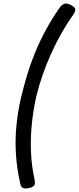

<svg xmlns="http://www.w3.org/2000/svg" viewBox="-20 -978 442 1076"><path d="M390 -895Q355 -846 324 -791Q293 -736 266.5 -677.5Q240 -619 219 -558.5Q198 -498 183 -436Q165 -355 157.5 -274Q150 -193 154 -118Q158 -43 173 24Q179 51 172 61Q165 71 142 76Q122 80 110 76Q98 72 94 53Q75 -29 69.5 -110.5Q64 -192 72 -273.5Q80 -355 99 -436Q114 -498 132.5 -559.5Q151 -621 176.5 -683Q202 -745 235.5 -807.5Q269 -870 313 -933Q328 -954 342.5 -957.5Q357 -961 379 -949Q397 -939 401.5 -928.5Q406 -918 390 -895Z"/></svg>

Font: Playwrite AT
Style: Italic
Weight: 400
Italic angle: -13.0072°
Designer: Veronika Burian, José Scaglione
Foundry: TypeTogether
Version: Version 1.002